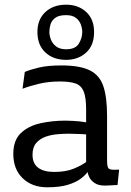

<svg xmlns="http://www.w3.org/2000/svg" viewBox="-20 -795 564 824"><path d="M439.5 -107.9Q439.5 -79.6 445.3 -73Q451.2 -66.4 468.8 -66.4Q474.1 -66.4 480.2 -66.7Q486.3 -66.9 491.2 -66.9L484.4 -1Q484.4 -1 473.9 -0.5Q463.4 0 450.7 0.7Q438 1.5 430.2 1.5Q402.3 1.5 386.2 -9.5Q370.1 -20.5 363.3 -34.4Q356.4 -48.3 356.4 -57.1Q346.2 -43 325.7 -27.6Q305.2 -12.2 270.5 -1.7Q235.8 8.8 182.6 8.8Q117.7 8.8 77.4 -30Q37.1 -68.8 37.1 -134.3Q37.1 -192.9 69.3 -223.6Q101.6 -254.4 152.8 -265.9Q204.1 -277.3 260.7 -277.3Q277.8 -277.3 293.9 -276.1Q310.1 -274.9 322.8 -273.9L349.6 -270V-325.2Q349.6 -377.4 338.9 -403.1Q328.1 -428.7 303.5 -437Q278.8 -445.3 236.8 -445.3Q188 -445.3 146.7 -435.3Q105.5 -425.3 76.7 -414.1L86.4 -486.3Q109.4 -496.1 147 -505.1Q184.6 -514.2 243.7 -514.2Q322.8 -514.2 365.2 -493.2Q407.7 -472.2 423.6 -424.8Q439.5 -377.4 439.5 -298.3ZM275.4 -221.2Q253.9 -221.2 227.1 -219Q200.2 -216.8 175.8 -208.3Q151.4 -199.7 135.5 -181.4Q119.6 -163.1 119.6 -130.9Q119.6 -93.3 143.8 -75.2Q168 -57.1 212.4 -57.1Q262.2 -57.1 296.1 -71Q330.1 -85 349.6 -99.6V-218.3L325.7 -219.7ZM263.7 -538.1Q209 -538.1 174.8 -569.8Q140.6 -601.6 140.6 -657.7Q140.6 -711.9 174.8 -743.4Q209 -774.9 263.7 -774.9Q315.9 -774.9 349.9 -743.7Q383.8 -712.4 383.8 -657.7Q383.8 -599.6 349.1 -568.8Q314.5 -538.1 263.7 -538.1ZM263.7 -583.5Q303.7 -583.5 318.4 -607.9Q333 -632.3 333 -657.7Q333 -672.4 327.1 -689.2Q321.3 -706.1 306.2 -718Q291 -730 263.7 -730Q231.9 -730 216.6 -718Q201.2 -706.1 196.5 -689.5Q191.9 -672.9 191.9 -657.7Q191.9 -642.6 198.5 -625.2Q205.1 -607.9 220.9 -595.7Q236.8 -583.5 263.7 -583.5Z"/></svg>

Font: Mako
Style: Regular
Weight: 400
Designer: vernon adams
Foundry: vernon adams
Version: Version 1.100; ttfautohint (v1.8.4.7-5d5b);gftools[0.9.33]